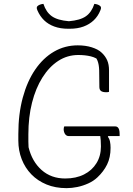

<svg xmlns="http://www.w3.org/2000/svg" viewBox="-20 -955 690 995"><path d="M313 -300H577Q585 -300 590 -295.5Q595 -291 597.5 -282.5Q600 -274 600 -260V-250H335Q329 -250 324.5 -253Q320 -256 317 -260.5Q314 -265 312 -271.5Q310 -278 310 -285Q310 -290 311 -294Q312 -298 313 -300ZM383 -720Q403 -720 421 -717.5Q439 -715 455 -710Q471 -705 484.5 -698Q498 -691 508 -681Q526 -664 535.5 -642.5Q545 -621 545 -590Q545 -572 545 -553.5Q545 -535 545 -516.5Q545 -498 545 -479Q542 -478 538.5 -477.5Q535 -477 531 -477Q512 -477 503.5 -483.5Q495 -490 495 -504Q495 -559 494 -590Q493 -621 485.5 -640Q478 -659 458 -678L505 -634Q480 -656 450.5 -663Q421 -670 386 -670Q329 -670 282 -639.5Q235 -609 200 -553.5Q165 -498 146 -423Q127 -348 127 -259V-250Q127 -234 127 -221Q127 -208 128 -192Q146 -118 195.5 -74Q245 -30 318 -30Q374 -30 415.5 -51Q457 -72 480 -109.5Q503 -147 503 -196Q503 -213 502 -227.5Q501 -242 499 -255Q497 -268 494 -279H556L539 -246Q547 -236 550 -221.5Q553 -207 553 -189Q553 -139 535 -102.5Q517 -66 485 -36Q465 -17 437.5 -4.5Q410 8 381 14Q352 20 325 20Q267 20 221 1Q175 -18 142.5 -51.5Q110 -85 92.5 -130Q75 -175 75 -226V-260Q75 -364 98 -449Q121 -534 162.5 -594.5Q204 -655 260 -687.5Q316 -720 383 -720ZM469 -935Q479 -934 487 -931Q495 -928 500 -923Q503 -920 503.5 -915Q504 -910 500 -901Q488 -871 466 -850Q444 -829 413 -817.5Q382 -806 341 -806H333Q293 -806 261.5 -817.5Q230 -829 208.5 -850Q187 -871 174 -901Q170 -910 170.5 -915Q171 -920 174 -923Q179 -928 187 -931Q195 -934 205 -935Q219 -892 248.5 -871Q278 -850 337 -845Q396 -850 425.5 -871Q455 -892 469 -935Z"/></svg>

Font: Recursive Casual Light
Style: Regular
Weight: 300
Version: Version 1.047